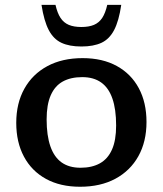

<svg xmlns="http://www.w3.org/2000/svg" viewBox="-20 -736 651 768"><path d="M302 -65Q348 -65 379.8 -82.8Q411.5 -100.5 428 -137.8Q444.5 -175 444.5 -234Q444.5 -299 429.5 -342Q414.5 -385 384.5 -406.2Q354.5 -427.5 309 -427.5Q263 -427.5 231.2 -410Q199.5 -392.5 183 -355Q166.5 -317.5 166.5 -258.5Q166.5 -194 181.5 -150.8Q196.5 -107.5 226.5 -86.2Q256.5 -65 302 -65ZM300.5 11Q221 11 163.8 -20.5Q106.5 -52 75.8 -109.5Q45 -167 45 -244.5Q45 -323 77.5 -381.2Q110 -439.5 169.5 -471.5Q229 -503.5 310.5 -503.5Q390 -503.5 447.2 -472Q504.5 -440.5 535.2 -383.2Q566 -326 566 -248Q566 -169.5 533.5 -111.2Q501 -53 441.5 -21Q382 11 300.5 11ZM305.5 -628Q335.5 -628 355.8 -636.5Q376 -645 388.8 -664.2Q401.5 -683.5 409 -716.5H465Q455.5 -652 436.5 -615.8Q417.5 -579.5 385.8 -564.8Q354 -550 305.5 -550Q257.5 -550 225.8 -564.8Q194 -579.5 175 -615.8Q156 -652 146 -716.5H202Q209.5 -683.5 222.2 -664.2Q235 -645 255.2 -636.5Q275.5 -628 305.5 -628Z"/></svg>

Font: Newsreader 9pt Medium
Style: Regular
Weight: 500
Designer: Hugues Gentile
Foundry: Production Type
Version: Version 1.003